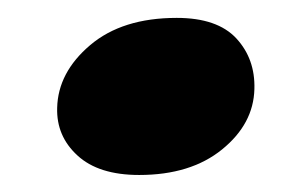

<svg xmlns="http://www.w3.org/2000/svg" viewBox="-20 -362 352 220"><path d="M139.5 -161.5Q93 -161.5 68.8 -183.8Q44.5 -206 45.5 -238.5Q46.5 -279 83.2 -310.2Q120 -341.5 182.5 -341.5Q229 -341.5 250.8 -318Q272.5 -294.5 271.5 -260Q270.5 -220 234.5 -190.8Q198.5 -161.5 139.5 -161.5Z"/></svg>

Font: Fraunces 9pt Soft
Style: Bold Italic
Weight: 700
Italic angle: -16°
Version: Version 1.000;[b76b70a41]